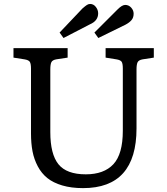

<svg xmlns="http://www.w3.org/2000/svg" viewBox="-20 -946 850 980"><path d="M304.2 -752 284.2 -779.8 400.9 -902.8Q415.5 -915.5 423.6 -920.7Q431.6 -925.8 439.9 -925.8Q457.5 -925.8 469.2 -910.6Q481 -895.5 481 -877.9Q481 -839.8 439 -821.8ZM481.9 -752 461.9 -779.8 580.1 -897.9Q603 -920.9 619.1 -920.9Q637.2 -920.9 649.7 -907Q662.1 -893.1 662.1 -876Q662.1 -856.4 651.4 -843.5Q640.6 -830.6 620.1 -819.8ZM403.8 14.2Q343.8 14.2 297.6 0.5Q251.5 -13.2 221.7 -37.1Q191.9 -61 172.9 -96.9Q153.8 -132.8 146 -173.6Q138.2 -214.4 138.2 -265.1V-596.2Q138.2 -620.6 132.3 -630.1Q126.5 -639.6 105 -643.1L48.8 -651.9V-700.2H325.2V-651.9L267.1 -643.1Q247.6 -639.6 242.2 -628.4Q236.8 -617.2 236.8 -591.8V-272Q236.8 -159.2 278.3 -107.7Q319.8 -56.2 418 -56.2Q510.7 -56.2 558.8 -107.9Q606.9 -159.7 606.9 -278.8V-596.2Q606.9 -621.1 601.1 -630.4Q595.2 -639.6 574.2 -643.1L519 -651.9V-700.2H765.1V-651.9L708 -643.1Q688 -639.6 682.4 -628.4Q676.8 -617.2 676.8 -591.8V-291Q676.8 14.2 403.8 14.2Z"/></svg>

Font: Literata Book
Style: Regular
Weight: 400
Designer: Latin by Veronika Burian and Jose Scaglione. Greek by Irene Vlachou. Cyrillic by Vera Evstafieva
Foundry: TypeTogether
Version: Version 2.003;PS 002.003;hotconv 1.0.88;makeotf.lib2.5.64775